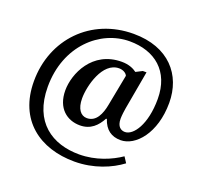

<svg xmlns="http://www.w3.org/2000/svg" viewBox="-144 -871 1209 1171"><g transform="rotate(20 460.5 -286.0)"><path d="M455 142C580 142 687 96 756 44L732 7C671 49 576 91 467 91C294 91 147 -1 147 -232C147 -499 332 -663 523 -663C686 -663 803 -571 803 -390C803 -225 738 -133 683 -133C658 -133 631 -148 631 -201C631 -220 636 -258 638 -268L683 -520H659L618 -499C597 -515 565 -529 520 -529C329 -529 255 -355 255 -248C255 -131 328 -77 411 -77C480 -77 520 -118 548 -170H553C574 -106 616 -77 675 -77C772 -77 877 -195 877 -392C877 -573 759 -714 530 -714C254 -714 56 -508 56 -235C56 18 231 142 455 142ZM436 -133C396 -133 368 -169 368 -237C368 -318 411 -486 518 -486C540 -486 564 -476 572 -457L533 -254C522 -195 497 -133 436 -133Z"/></g></svg>

Font: Noto Serif Oriya SemiBold
Style: Regular
Weight: 600
Designer: David Williams
Foundry: Google LLC, David Williams
Version: Version 1.051